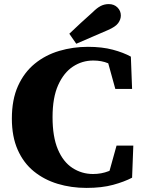

<svg xmlns="http://www.w3.org/2000/svg" viewBox="-20 -901 704 939"><path d="M403 18Q328 18 262 -2Q196 -22 145.5 -63Q95 -104 66.5 -168.5Q38 -233 38 -321Q38 -414 68 -480.5Q98 -547 150 -589.5Q202 -632 269.5 -652Q337 -672 410 -672Q479 -672 531.5 -658Q584 -644 620 -624L626 -466H544L502 -618L575 -610V-551Q541 -578 509 -591.5Q477 -605 436 -605Q382 -605 337 -575.5Q292 -546 264.5 -485Q237 -424 237 -328Q237 -232 263 -170.5Q289 -109 334.5 -79.5Q380 -50 435 -50Q476 -50 511.5 -64Q547 -78 581 -102V-45L508 -38L550 -189H632L626 -32Q588 -12 533 3Q478 18 403 18ZM319 -736Q347 -763 376 -789.5Q405 -816 433 -841Q455 -863 473 -872Q491 -881 512 -881Q538 -881 554.5 -864.5Q571 -848 571 -825Q571 -806 558 -788Q545 -770 508 -754Q469 -737 430.5 -720.5Q392 -704 353 -687Z"/></svg>

Font: Source Serif 4 ExtraBold
Style: Regular
Weight: 800
Designer: Frank Grießhammer
Foundry: Adobe Systems Incorporated
Version: Version 4.004;hotconv 1.0.116;makeotfexe 2.5.65601